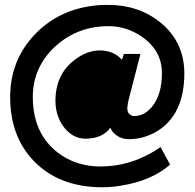

<svg xmlns="http://www.w3.org/2000/svg" viewBox="-20 -708 814 803"><path d="M22.5 -301.8Q22.5 -458 128.9 -567.4Q240.2 -680.7 413.1 -687.5Q422.9 -687.5 432.6 -687.5Q558.6 -687.5 649.4 -615.2Q750 -534.2 751 -402.3Q751 -226.6 633.8 -157.2Q580.1 -126 518.6 -126Q476.6 -126 450.2 -158.2Q444.3 -167 441.4 -173.8Q409.2 -128.9 338.9 -127.9Q278.3 -127.9 239.3 -187.5Q211.9 -231.4 211.9 -286.1Q211.9 -400.4 297.9 -461.9Q346.7 -497.1 398.4 -497.1Q455.1 -496.1 488.3 -460L490.2 -458L498 -482.4H567.4L520.5 -300.8Q513.7 -276.4 512.7 -259.8Q510.7 -232.4 531.2 -224.6Q536.1 -222.7 542 -222.7Q585 -222.7 618.2 -264.6Q657.2 -314.5 657.2 -402.3Q657.2 -498 570.3 -556.6Q506.8 -598.6 434.6 -598.6Q304.7 -598.6 211.9 -514.6Q118.2 -428.7 117.2 -303.7Q117.2 -148.4 223.6 -68.4Q297.9 -11.7 401.4 -11.7Q536.1 -12.7 651.4 -92.8L691.4 -19.5Q614.3 47.9 486.3 68.4Q446.3 75.2 408.2 75.2Q225.6 75.2 119.1 -37.1Q22.5 -139.6 22.5 -301.8Z"/></svg>

Font: Post No Bills Colombo
Style: Bold
Weight: 700
Designer: Kosala Senevirathne, Siva Puranthara, Lasantha Premarathna, Tharique Azeez
Foundry: Mooniak
Version: Version 1.220 ; ttfautohint (v1.6)